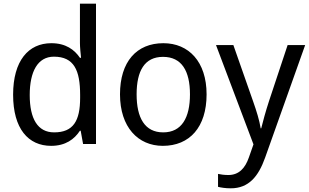

<svg xmlns="http://www.w3.org/2000/svg" viewBox="-20 -780 1673 1040"><path d="M257 10C335 10 383 -26 413 -72H417L430 0H500V-760H413V-546C413 -526 417 -484 419 -467H413C383 -511 336 -546 258 -546C134 -546 51 -451 51 -267C51 -83 133 10 257 10ZM273 -63C184 -63 141 -137 141 -265C141 -392 184 -473 272 -473C381 -473 414 -399 414 -266V-250C414 -125 377 -63 273 -63Z M1099 -269C1099 -446 1002 -546 865 -546C720 -546 630 -446 630 -269C630 -91 728 10 862 10C1007 10 1099 -91 1099 -269ZM720 -269C720 -396 763 -472 863 -472C964 -472 1009 -396 1009 -269C1009 -142 964 -63 864 -63C764 -63 720 -142 720 -269Z M1150 -536 1353 2 1328 73C1308 131 1274 168 1217 168C1195 168 1174 165 1161 162V232C1177 236 1200 240 1230 240C1328 240 1380 175 1416 74L1633 -536H1538L1437 -232C1419 -177 1403 -118 1395 -85H1392C1385 -129 1370 -177 1351 -231L1244 -536Z"/></svg>

Font: Noto Sans Thai
Style: Regular
Weight: 400
Designer: Monotype Design Team
Foundry: Monotype Imaging Inc.
Version: Version 1.901